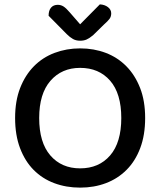

<svg xmlns="http://www.w3.org/2000/svg" viewBox="-20 -843 733 877"><path d="M346 14Q282 14 227.5 -6.5Q173 -27 133.5 -67Q94 -107 71.5 -166.5Q49 -226 49 -304Q49 -382 72 -441Q95 -500 135 -540.5Q175 -581 229.5 -601.5Q284 -622 346 -622Q409 -622 463 -601.5Q517 -581 557 -540.5Q597 -500 620 -441Q643 -382 643 -304Q643 -226 620.5 -166.5Q598 -107 558 -67Q518 -27 464 -6.5Q410 14 346 14ZM346 -533Q262 -533 210.5 -474Q159 -415 159 -304Q159 -192 210 -133Q261 -74 346 -74Q432 -74 483 -133Q534 -192 534 -304Q534 -416 483 -474.5Q432 -533 346 -533ZM436 -823Q458 -822 473 -810.5Q488 -799 488 -782Q488 -767 480 -756.5Q472 -746 456 -732L405 -682Q388 -668 375.5 -662.5Q363 -657 346 -657Q327 -657 313 -665Q299 -673 285 -687L202 -771Q202 -795 213 -808Q224 -821 244 -821Q258 -821 270 -813.5Q282 -806 299 -786L346 -732Z"/></svg>

Font: Baloo 2 Latin Medium
Style: Regular
Weight: 500
Designer: Sarang Kulkarni and Ek Type
Foundry: Ek Type
Version: Version 1.001